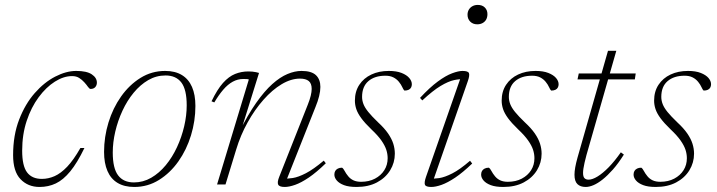

<svg xmlns="http://www.w3.org/2000/svg" viewBox="-20 -732 2844 762"><path d="M266 -430Q232.5 -430 197.8 -408Q163 -386 133.5 -346.2Q104 -306.5 86 -252.5Q68 -198.5 68 -134Q68 -73.5 87.5 -47.8Q107 -22 146 -22Q172 -22 196.8 -33Q221.5 -44 246.8 -70.5Q272 -97 299 -144.5H315Q286.5 -85.5 258.8 -51.8Q231 -18 201.5 -4Q172 10 137 10Q91 10 61.5 -20.8Q32 -51.5 32 -116.5Q32 -195.5 56 -257.5Q80 -319.5 117.8 -362.5Q155.5 -405.5 199.2 -428Q243 -450.5 282.5 -450.5Q324 -450.5 344.2 -437Q364.5 -423.5 364.5 -404Q364.5 -393.5 358 -386.2Q351.5 -379 339.5 -379Q335 -379 329.2 -387.2Q323.5 -395.5 314.5 -405.5Q305.5 -415.5 294 -422.8Q282.5 -430 266 -430Z M635.5 -450.5Q675 -450.5 701.8 -434.2Q728.5 -418 742 -387Q755.5 -356 755.5 -311.5Q755.5 -252 738 -194.8Q720.5 -137.5 688 -91.5Q655.5 -45.5 611 -17.8Q566.5 10 513 10Q473.5 10 446.8 -6Q420 -22 406.5 -53.2Q393 -84.5 393 -129Q393 -188.5 410.5 -245.8Q428 -303 460.5 -349Q493 -395 537.5 -422.8Q582 -450.5 635.5 -450.5ZM511.5 -8Q548 -8 580 -26.5Q612 -45 638 -76.5Q664 -108 682.5 -148Q701 -188 711 -230.8Q721 -273.5 721 -314Q721 -376.5 699.8 -404.5Q678.5 -432.5 637 -432.5Q600 -432.5 568.2 -414Q536.5 -395.5 510.5 -364Q484.5 -332.5 466 -292.5Q447.5 -252.5 437.5 -209.8Q427.5 -167 427.5 -126.5Q427.5 -64 448.8 -36Q470 -8 511.5 -8Z M830.5 -325.5 819.5 -330Q842 -377 865 -402.8Q888 -428.5 913 -438.5Q938 -448.5 965.5 -448.5Q973.5 -448.5 981.5 -447.8Q989.5 -447 996.5 -445.5Q1003.5 -444 1008 -442.5L934.5 -207H929Q963.5 -276.5 996.5 -323.5Q1029.5 -370.5 1060.5 -398.2Q1091.5 -426 1120.8 -438.2Q1150 -450.5 1176.5 -450.5Q1216 -450.5 1233.8 -433.8Q1251.5 -417 1251.5 -387Q1251.5 -370.5 1246.5 -350.2Q1241.5 -330 1232 -307L1114.5 -11L1103 -23.5Q1120 -22 1142 -25.5Q1164 -29 1194 -44.5Q1224 -60 1265 -94.5L1273 -84Q1236 -48 1205.8 -27.5Q1175.5 -7 1151.5 1.5Q1127.5 10 1110 10Q1088.5 10 1084 0.5Q1079.5 -9 1088.5 -31L1201.5 -316.5Q1209.5 -336.5 1213.2 -352Q1217 -367.5 1217 -379Q1217 -401 1205.2 -410.5Q1193.5 -420 1170.5 -420Q1135 -420 1097.8 -397.8Q1060.5 -375.5 1025.8 -336.2Q991 -297 962.8 -246.2Q934.5 -195.5 917.5 -139L875 0H841.5L967.5 -416.5Q964.5 -418 959 -418.2Q953.5 -418.5 945 -418.5Q923.5 -418.5 903.8 -407.8Q884 -397 866 -376Q848 -355 830.5 -325.5Z M1337.5 -66.5Q1343 -63 1348 -53.2Q1353 -43.5 1362 -32.5Q1370.5 -22 1383 -16.2Q1395.5 -10.5 1413 -10.5Q1444.5 -10.5 1468.2 -23Q1492 -35.5 1505.2 -56.5Q1518.5 -77.5 1518.5 -104Q1518.5 -121 1513 -137.8Q1507.5 -154.5 1493.8 -174.2Q1480 -194 1454 -218.5Q1428 -243.5 1413.8 -263Q1399.5 -282.5 1394 -299.2Q1388.5 -316 1388.5 -332.5Q1388.5 -369 1406 -395.5Q1423.5 -422 1453.8 -436.2Q1484 -450.5 1523 -450.5Q1553.5 -450.5 1573.8 -442.5Q1594 -434.5 1604.2 -422.5Q1614.5 -410.5 1614.5 -397.5Q1614.5 -390.5 1611.5 -384.8Q1608.5 -379 1602 -375.8Q1595.5 -372.5 1585 -372.5Q1581 -376 1576.5 -386.2Q1572 -396.5 1563 -407.5Q1554 -418.5 1541 -425Q1528 -431.5 1509.5 -431.5Q1467 -431.5 1442 -410Q1417 -388.5 1417 -347.5Q1417 -333 1422.5 -318.8Q1428 -304.5 1441.8 -287.5Q1455.5 -270.5 1480.5 -246.5Q1505.5 -223.5 1520 -202.5Q1534.5 -181.5 1540.8 -161.8Q1547 -142 1547 -122Q1547 -86.5 1528.5 -56.2Q1510 -26 1476 -8Q1442 10 1395 10Q1364.5 10 1345.2 2.8Q1326 -4.5 1316.5 -15.8Q1307 -27 1307 -39Q1307 -47.5 1310.5 -53.5Q1314 -59.5 1321 -63Q1328 -66.5 1337.5 -66.5Z M1670.5 -29.5 1810 -429 1822.5 -417.5Q1804.5 -419 1781.8 -414Q1759 -409 1728.5 -390.8Q1698 -372.5 1656 -333.5L1647 -343.5Q1685.5 -385 1717.5 -408.5Q1749.5 -432 1774.5 -441.2Q1799.5 -450.5 1815.5 -450.5Q1838 -450.5 1841.2 -441.5Q1844.5 -432.5 1837 -411L1697.5 -10.5L1684.5 -23.5Q1701.5 -22 1723.2 -25.2Q1745 -28.5 1775 -43.8Q1805 -59 1845.5 -94L1854 -83Q1817 -47.5 1786.8 -27.2Q1756.5 -7 1732.8 1.5Q1709 10 1691.5 10Q1670 10 1666.5 1.2Q1663 -7.5 1670.5 -29.5ZM1835.5 -673.5Q1835.5 -685 1840.8 -693.8Q1846 -702.5 1855.2 -707.5Q1864.5 -712.5 1876 -712.5Q1894 -712.5 1904.2 -702.2Q1914.5 -692 1914.5 -676Q1914.5 -664 1909.8 -655Q1905 -646 1895.8 -640.8Q1886.5 -635.5 1874 -635.5Q1857 -635.5 1846.2 -646.2Q1835.5 -657 1835.5 -673.5Z M1920 -66.5Q1925.5 -63 1930.5 -53.2Q1935.5 -43.5 1944.5 -32.5Q1953 -22 1965.5 -16.2Q1978 -10.5 1995.5 -10.5Q2027 -10.5 2050.8 -23Q2074.5 -35.5 2087.8 -56.5Q2101 -77.5 2101 -104Q2101 -121 2095.5 -137.8Q2090 -154.5 2076.2 -174.2Q2062.5 -194 2036.5 -218.5Q2010.5 -243.5 1996.2 -263Q1982 -282.5 1976.5 -299.2Q1971 -316 1971 -332.5Q1971 -369 1988.5 -395.5Q2006 -422 2036.2 -436.2Q2066.5 -450.5 2105.5 -450.5Q2136 -450.5 2156.2 -442.5Q2176.5 -434.5 2186.8 -422.5Q2197 -410.5 2197 -397.5Q2197 -390.5 2194 -384.8Q2191 -379 2184.5 -375.8Q2178 -372.5 2167.5 -372.5Q2163.5 -376 2159 -386.2Q2154.5 -396.5 2145.5 -407.5Q2136.5 -418.5 2123.5 -425Q2110.5 -431.5 2092 -431.5Q2049.5 -431.5 2024.5 -410Q1999.5 -388.5 1999.5 -347.5Q1999.5 -333 2005 -318.8Q2010.5 -304.5 2024.2 -287.5Q2038 -270.5 2063 -246.5Q2088 -223.5 2102.5 -202.5Q2117 -181.5 2123.2 -161.8Q2129.5 -142 2129.5 -122Q2129.5 -86.5 2111 -56.2Q2092.5 -26 2058.5 -8Q2024.5 10 1977.5 10Q1947 10 1927.8 2.8Q1908.5 -4.5 1899 -15.8Q1889.5 -27 1889.5 -39Q1889.5 -47.5 1893 -53.5Q1896.5 -59.5 1903.5 -63Q1910.5 -66.5 1920 -66.5Z M2272 -417 2277 -440.5H2503L2499.5 -417ZM2307.5 -116.5Q2303 -100 2300 -86.5Q2297 -73 2295.5 -63.2Q2294 -53.5 2294 -46Q2294 -30.5 2299.8 -24.8Q2305.5 -19 2316 -19Q2331 -19 2351.5 -31.5Q2372 -44 2395.8 -68.2Q2419.5 -92.5 2444 -127.5L2456 -118.5Q2434 -83.5 2412.5 -59.2Q2391 -35 2371.8 -19.8Q2352.5 -4.5 2335.5 2.8Q2318.5 10 2304.5 10Q2283.5 10 2271.8 -1.2Q2260 -12.5 2260 -38.5Q2260 -51.5 2263 -68.2Q2266 -85 2272 -106.5L2393 -530.5H2426Z M2525 -66.5Q2530.5 -63 2535.5 -53.2Q2540.5 -43.5 2549.5 -32.5Q2558 -22 2570.5 -16.2Q2583 -10.5 2600.5 -10.5Q2632 -10.5 2655.8 -23Q2679.5 -35.5 2692.8 -56.5Q2706 -77.5 2706 -104Q2706 -121 2700.5 -137.8Q2695 -154.5 2681.2 -174.2Q2667.5 -194 2641.5 -218.5Q2615.5 -243.5 2601.2 -263Q2587 -282.5 2581.5 -299.2Q2576 -316 2576 -332.5Q2576 -369 2593.5 -395.5Q2611 -422 2641.2 -436.2Q2671.5 -450.5 2710.5 -450.5Q2741 -450.5 2761.2 -442.5Q2781.5 -434.5 2791.8 -422.5Q2802 -410.5 2802 -397.5Q2802 -390.5 2799 -384.8Q2796 -379 2789.5 -375.8Q2783 -372.5 2772.5 -372.5Q2768.5 -376 2764 -386.2Q2759.5 -396.5 2750.5 -407.5Q2741.5 -418.5 2728.5 -425Q2715.5 -431.5 2697 -431.5Q2654.5 -431.5 2629.5 -410Q2604.5 -388.5 2604.5 -347.5Q2604.5 -333 2610 -318.8Q2615.5 -304.5 2629.2 -287.5Q2643 -270.5 2668 -246.5Q2693 -223.5 2707.5 -202.5Q2722 -181.5 2728.2 -161.8Q2734.5 -142 2734.5 -122Q2734.5 -86.5 2716 -56.2Q2697.5 -26 2663.5 -8Q2629.5 10 2582.5 10Q2552 10 2532.8 2.8Q2513.5 -4.5 2504 -15.8Q2494.5 -27 2494.5 -39Q2494.5 -47.5 2498 -53.5Q2501.5 -59.5 2508.5 -63Q2515.5 -66.5 2525 -66.5Z"/></svg>

Font: Newsreader 16pt 16pt ExtraLight
Style: Italic
Weight: 250
Italic angle: -17°
Version: Version 1.003